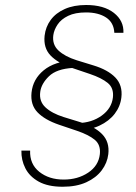

<svg xmlns="http://www.w3.org/2000/svg" viewBox="-20 -626 532 749"><path d="M280.5 -118 284.5 -146Q338 -147 376.8 -175Q415.5 -203 420.5 -246Q424.5 -282.5 400.5 -302.2Q376.5 -322 330.5 -337.5L261 -361Q205.5 -380 177.2 -409.5Q149 -439 154 -486.5Q158 -521.5 178 -548.5Q198 -575.5 233 -591Q268 -606.5 316 -606.5Q385 -606.5 424.2 -575.8Q463.5 -545 461.5 -498H426Q424 -538 393.8 -557.8Q363.5 -577.5 315.5 -577.5Q273 -577.5 245.8 -564.2Q218.5 -551 204.8 -530.5Q191 -510 188 -489Q183 -452.5 208 -429Q233 -405.5 279 -391L344 -371Q400.5 -354 429.8 -323.8Q459 -293.5 453.5 -246Q449.5 -211 427.5 -182.2Q405.5 -153.5 368.2 -136Q331 -118.5 280.5 -118ZM224.5 102.5Q167 102.5 131 82.5Q95 62.5 78.8 30.2Q62.5 -2 63.5 -38.5H97.5Q95.5 14 133.2 44.2Q171 74.5 228.5 74.5Q283.5 74.5 324 47.5Q364.5 20.5 369.5 -24.5Q373.5 -61 349.5 -80.8Q325.5 -100.5 279.5 -116L210 -139.5Q154.5 -158.5 126.2 -188Q98 -217.5 103 -265Q108.5 -317.5 150.8 -352Q193 -386.5 265 -390L264.5 -361Q201 -357.5 171 -328.5Q141 -299.5 137 -267.5Q132 -231 157 -207.5Q182 -184 228 -169.5L293 -149.5Q349.5 -132.5 378.8 -102.2Q408 -72 402.5 -24.5Q398.5 9.5 376.8 38.5Q355 67.5 316.8 85Q278.5 102.5 224.5 102.5Z"/></svg>

Font: Karla ExtraLight
Style: Italic
Weight: 250
Italic angle: -8°
Designer: Jonathan Pinhorn
Version: Version 2.004;gftools[0.9.33]